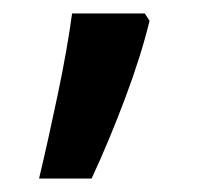

<svg xmlns="http://www.w3.org/2000/svg" viewBox="-20 -136 303 285"><path d="M195 -116 202 -105Q189 -52 165.5 10.5Q142 73 116 129H38Q52 70 66 3Q80 -64 87 -116Z"/></svg>

Font: Noto Sans Khmer Medium
Style: Regular
Weight: 500
Version: Version 2.003